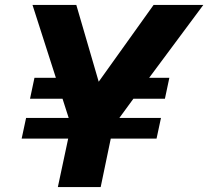

<svg xmlns="http://www.w3.org/2000/svg" viewBox="-20 -760 846 780"><path d="M68 -197 86 -281H259L234 -359H102L120 -444H207L112 -740H290L381 -428L604 -740H806L586 -444H668L650 -359H522L465 -281H634L616 -197H430L389 0H215L257 -197Z"/></svg>

Font: Be Vietnam Pro ExtraBold
Style: Italic
Weight: 800
Italic angle: -12°
Designer: Lam Bao, Tony Le, Vietanh Nguyen
Foundry: Yellow Type Foundry
Version: Version 1.002; ttfautohint (v1.8.3)